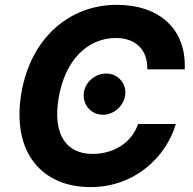

<svg xmlns="http://www.w3.org/2000/svg" viewBox="-20 -757 792 787"><path d="M583.8 -472.7H737.2C744.3 -640.6 631 -737.2 457.7 -737.2C270.2 -737.2 106.2 -606.9 67.1 -372.9C27.7 -131.4 152.3 9.9 350.9 9.9C533.4 9.9 661.6 -114.7 700.6 -248.6H546.2C518.8 -171.5 446.4 -126.1 359 -126.1C253.2 -126.1 195.3 -203.5 220.2 -354.4C246.1 -510.7 338.8 -601.2 455.3 -601.2C535.9 -601.2 585.6 -553.3 583.8 -472.7ZM323.2 -371.8C320.3 -324.6 354.8 -286.6 402.7 -286.6C447.1 -286.6 490.1 -324.6 493.6 -371.8C497.5 -418 460.9 -455.6 415.5 -455.6C368.3 -455.6 326.3 -418.7 323.2 -371.8Z"/></svg>

Font: Margiela Sans
Style: Bold Italic
Weight: 700
Italic angle: -9.39999°
Designer: Stefan Endress, Andreas Faust
Version: Version 1.100;FEAKit 1.0